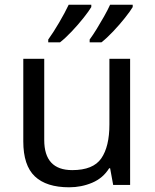

<svg xmlns="http://www.w3.org/2000/svg" viewBox="-20 -786 658 816"><path d="M533 -536V0H461L448 -71H444Q418 -29 372 -9.5Q326 10 274 10Q177 10 128 -36.5Q79 -83 79 -185V-536H168V-191Q168 -63 287 -63Q376 -63 410.5 -113Q445 -163 445 -257V-536ZM544 -766V-756Q534 -739 511 -710Q488 -681 461 -652.5Q434 -624 411 -606H361V-618Q375 -637 391 -663Q407 -689 422.5 -716.5Q438 -744 448 -766ZM368 -766V-756Q358 -739 335 -710Q312 -681 285 -652.5Q258 -624 235 -606H185V-618Q206 -647 231 -689.5Q256 -732 272 -766Z"/></svg>

Font: Noto Sans IKEA
Style: Regular
Weight: 400
Designer: Monotype Design Team
Foundry: Monotype Imaging Inc.
Version: Version 2.001